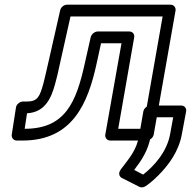

<svg xmlns="http://www.w3.org/2000/svg" viewBox="-20 -573 824 817"><path d="M672 -503 588 -25H483L551 -414C554 -429 542 -439 531 -439H396C382 -439 369 -427 366 -415L341 -304C304 -135 256 -25 85 -25C88 -46 92 -70 95 -91C174 -95 199 -160 214 -214C221 -238 228 -268 235 -302L280 -503ZM727 -528C729 -539 721 -553 706 -553H265C253 -553 239 -543 236 -529L185 -304C177 -270 171 -242 165 -219C149 -161 140 -141 94 -141H78C64 -141 50 -129 48 -116L30 0C28 12 37 25 51 25H76C288 25 354 -132 391 -302L410 -389H497L428 0C426 11 434 25 449 25H604C615 25 631 15 634 0ZM589 170 551 150C581 111 611 68 622 4L636 -74H717L704 -3C691 71 638 132 589 170ZM494 148C481 166 489 179 498 184L573 222C580 226 591 225 600 219C619 206 637 190 654 173C696 131 741 72 754 -3L772 -99C775 -113 764 -124 751 -124H619C608 -124 593 -114 590 -99L572 4C561 67 530 100 494 148Z"/></svg>

Font: Asimov
Style: WidOuIt
Weight: 500
Designer: Google
Version: Version 2.000980; 2014